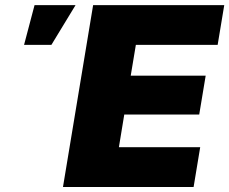

<svg xmlns="http://www.w3.org/2000/svg" viewBox="-20 -748 917 768"><path d="M231.9 0 352.5 -727.5H877L850.6 -568.4H523.4L502.9 -445.3H802.7L776.9 -290H477.1L455.6 -159.2H780.8L754.4 0ZM76.2 -568.4 118.2 -727.5H282.2L185.5 -568.4Z"/></svg>

Font: Inter Black
Style: Italic
Weight: 900
Italic angle: -9.39999°
Designer: Rasmus Andersson
Foundry: rsms
Version: Version 4.000;git-a52131595